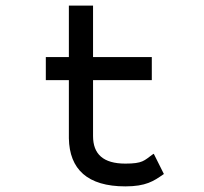

<svg xmlns="http://www.w3.org/2000/svg" viewBox="-20 -652 725 683"><path d="M563 -33 527 -105 522 -102C493 -81 488 -70 426 -70C347 -70 311 -104 311 -168V-367H520V-449H311V-632H225V-449H143V-367H225V-160C227 -50 291 11 426 11C499 11 527 -8 560 -31Z"/></svg>

Font: Charger Monospace
Style: Regular
Weight: 400
Designer: Jasper
Foundry: Cannot Into Space Fonts
Version: Version 0.980